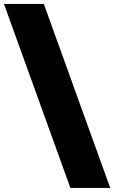

<svg xmlns="http://www.w3.org/2000/svg" viewBox="-121 -826 571 960"><path d="M-101.1 -806.2H98.1L430.2 113.8H231Z"/></svg>

Font: Trueno UltraBlack
Style: Regular
Weight: 950
Designer: Julieta Ulanovsky
Foundry: Julieta Ulanovsky
Version: Version 3.001b | FøM Fix